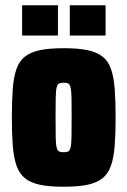

<svg xmlns="http://www.w3.org/2000/svg" viewBox="-20 -701 483 729"><path d="M222 8Q167 8 131.5 0.5Q96 -7 74.5 -24.5Q53 -42 42.5 -72.5Q32 -103 28.5 -148Q25 -193 25 -255Q25 -318 28.5 -363.5Q32 -409 42.5 -439Q53 -469 74.5 -486Q96 -503 131.5 -510.5Q167 -518 222 -518Q277 -518 312.5 -510.5Q348 -503 369.5 -486Q391 -469 401.5 -439Q412 -409 415.5 -363.5Q419 -318 419 -255Q419 -193 415.5 -148Q412 -103 401.5 -72.5Q391 -42 369.5 -24.5Q348 -7 312.5 0.5Q277 8 222 8ZM222 -123Q233 -123 239 -126Q245 -129 248 -141.5Q251 -154 251.5 -181Q252 -208 252 -255Q252 -302 251.5 -329Q251 -356 248 -368.5Q245 -381 239 -384Q233 -387 222 -387Q211 -387 204.5 -384Q198 -381 195 -368.5Q192 -356 191.5 -329Q191 -302 191 -255Q191 -208 191.5 -181Q192 -154 195 -141.5Q198 -129 204.5 -126Q211 -123 222 -123ZM64 -566V-681H200V-566ZM245 -566V-681H381V-566Z"/></svg>

Font: Saira Condensed Black
Style: Regular
Weight: 900
Width: 3
Designer: Hector Gatti with collaboration of the Omnibus-Type team
Foundry: Omnibus-Type
Version: Version 1.101